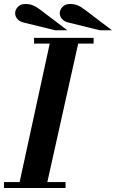

<svg xmlns="http://www.w3.org/2000/svg" viewBox="-27 -944 582 964"><path d="M65 0 229 -754H372L204 0ZM-7 0V-30H302V0ZM144 -725V-754H443V-725ZM474 -792 320 -830Q296 -835 284.5 -848.5Q273 -862 273 -877Q273 -895 287 -909.5Q301 -924 325 -924Q344 -924 360.5 -918Q377 -912 402 -893L535 -792ZM250 -792 95 -830Q72 -835 60.5 -848.5Q49 -862 49 -877Q49 -895 62.5 -909.5Q76 -924 101 -924Q119 -924 136 -918Q153 -912 178 -893L311 -792Z"/></svg>

Font: Libre Bodoni SemiBold
Style: Italic
Weight: 600
Italic angle: -13°
Version: Version 2.003